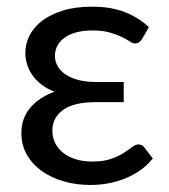

<svg xmlns="http://www.w3.org/2000/svg" viewBox="-20 -534 494 561"><path d="M426.5 -71Q410 -50.5 389 -36Q368 -21.5 344.2 -12Q320.5 -2.5 295 2Q269.5 6.5 244.5 6.5Q203 6.5 166.5 -4Q130 -14.5 102.2 -34.2Q74.5 -54 58.5 -82Q42.5 -110 42.5 -145Q42.5 -188.5 68.5 -219.2Q94.5 -250 139.5 -266Q116 -275 99.8 -288Q83.5 -301 73.5 -316Q63.5 -331 58.8 -347.2Q54 -363.5 54 -379Q54 -405.5 66.2 -430Q78.5 -454.5 103 -473.2Q127.5 -492 164 -503.2Q200.5 -514.5 249.5 -514.5Q305.5 -514.5 346.2 -498Q387 -481.5 415 -454.5L395 -420Q389.5 -412 385.2 -409.5Q381 -407 374.5 -407Q368 -407 359 -413Q350 -419 335.8 -426Q321.5 -433 300.8 -439Q280 -445 250.5 -445Q222.5 -445 202 -439.2Q181.5 -433.5 167.8 -423.2Q154 -413 147.2 -399.5Q140.5 -386 140.5 -371Q140.5 -354.5 148.5 -340.5Q156.5 -326.5 172 -316.2Q187.5 -306 209.5 -300.2Q231.5 -294.5 259.5 -294.5H341.5V-235.5H259.5Q195.5 -235.5 164.2 -212.8Q133 -190 133 -152.5Q133 -133 141 -116.5Q149 -100 164.2 -87.8Q179.5 -75.5 201 -68.8Q222.5 -62 249.5 -62Q282.5 -62 304.5 -69.8Q326.5 -77.5 341.2 -87Q356 -96.5 365.8 -104.2Q375.5 -112 384.5 -112Q395.5 -112 401.5 -103.5Z"/></svg>

Font: Lato 2
Style: Regular
Weight: 400
Designer: Lukasz Dziedzic with Adam Twardoch and Botio Nikoltchev
Foundry: tyPoland Lukasz Dziedzic
Version: Version 2.015; 2015-08-06; http://www.latofonts.com/